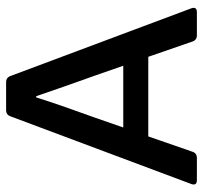

<svg xmlns="http://www.w3.org/2000/svg" viewBox="-38 -627 665 629"><g transform="rotate(-90 294.5 -312.5)"><path d="M492.2 0H569.3C581.1 0 585.9 -5.9 582 -17.6L359.4 -612.3C356.4 -620.1 349.6 -625 340.8 -625H247.1C238.3 -625 231.4 -620.1 228.5 -612.3L5.9 -17.6C2 -5.9 6.8 0 18.6 0H92.8C101.6 0 108.4 -4.9 111.3 -12.7L162.1 -159.2H422.9L473.6 -12.7C476.6 -4.9 483.4 0 492.2 0ZM191.4 -241.2 223.6 -334C246.1 -396.5 268.6 -459 290 -526.4H293.9C316.4 -460 332 -416 361.3 -334L393.6 -241.2Z"/></g></svg>

Font: Ed Sans Neue Medium
Style: Regular
Weight: 500
Designer: Stephen Hutchings
Version: Version 1.004;PS 001.004;hotconv 1.0.88;makeotf.lib2.5.64775